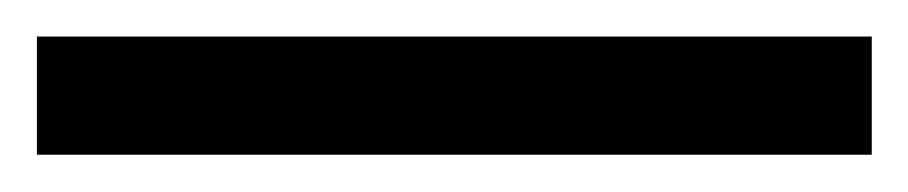

<svg xmlns="http://www.w3.org/2000/svg" viewBox="-22 70 492 104"><path d="M450.2 89.8H-2V153.8H450.2Z"/></svg>

Font: Open Sans
Style: Regular
Weight: 400
Foundry: Ascender Corporation
Version: Version 1.100;PS 001.100;hotconv 1.0.88;makeotf.lib2.5.64775